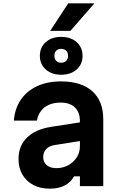

<svg xmlns="http://www.w3.org/2000/svg" viewBox="-20 -1116 740 1151"><path d="M469 -384V-272L311 -247Q276 -242 257.5 -223Q239 -204 239 -174Q239 -144 260 -126Q281 -108 318 -108Q357 -108 389 -125.5Q421 -143 440 -172.5Q459 -202 459 -239V-390Q459 -443 429 -472Q399 -501 343 -501Q305 -501 275 -488.5Q245 -476 226.5 -452Q208 -428 201 -393H63Q69 -466 105 -518.5Q141 -571 202.5 -599.5Q264 -628 345 -628Q468 -628 533.5 -569Q599 -510 599 -401V0H459V-59H424Q404 -23 368 -4Q332 15 278 15Q222 15 180 -7Q138 -29 114.5 -69Q91 -109 91 -162Q91 -241 141 -290.5Q191 -340 283 -355ZM347 -668Q290 -668 254.5 -699.5Q219 -731 219 -781Q219 -832 254.5 -863.5Q290 -895 347 -895Q404 -895 439.5 -863.5Q475 -832 475 -781Q475 -731 439.5 -699.5Q404 -668 347 -668ZM347 -740Q366 -740 377 -751.5Q388 -763 388 -781Q388 -800 377 -811.5Q366 -823 347 -823Q328 -823 317 -812Q306 -801 306 -781Q306 -763 317 -751.5Q328 -740 347 -740ZM281 -931 389 -1096H546L402 -931Z"/></svg>

Font: Martian Mono SemiExpanded SemiBold
Style: Regular
Weight: 600
Monospace: yes
Version: Version 0.930